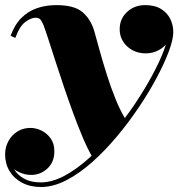

<svg xmlns="http://www.w3.org/2000/svg" viewBox="-22 -490 716 770"><path d="M142.5 260Q99 260 66.5 242.8Q34 225.5 16.2 196Q-1.5 166.5 -1.5 129Q-1.5 100 11.8 75.8Q25 51.5 48 37.2Q71 23 100 23Q122.5 23 144.5 33.8Q166.5 44.5 181.2 65.2Q196 86 196 116.5Q196 160 168.2 185.8Q140.5 211.5 103 211.5Q77.5 211.5 53.8 200.2Q30 189 14.8 170.2Q-0.5 151.5 -0.5 129H18.5Q18.5 161 33.2 186.5Q48 212 75.2 226.8Q102.5 241.5 141 241.5Q187 241.5 236.5 215Q286 188.5 335.8 143.5Q385.5 98.5 432 42.8Q478.5 -13 518.5 -72.5Q558.5 -132 588.5 -187.8Q618.5 -243.5 635.2 -288Q652 -332.5 652 -358Q652 -383 640.8 -403.8Q629.5 -424.5 608.8 -437Q588 -449.5 560 -449.5V-468.5Q590.5 -468.5 615 -454.5Q639.5 -440.5 653.2 -418.2Q667 -396 667 -370.5Q667 -344 652.2 -322.5Q637.5 -301 613.8 -288.5Q590 -276 563 -276Q518 -276 488 -304Q458 -332 458 -373Q458 -414.5 487.5 -442Q517 -469.5 560 -469.5Q599 -469.5 624 -454Q649 -438.5 661 -413.8Q673 -389 673 -361Q673 -333 655.8 -286Q638.5 -239 608 -181.2Q577.5 -123.5 536.5 -62.2Q495.5 -1 447.5 56.5Q399.5 114 347.8 160Q296 206 243.8 233Q191.5 260 142.5 260ZM348 139Q329.5 107.5 310 61.5Q290.5 15.5 271 -37.8Q251.5 -91 233.2 -145.2Q215 -199.5 199.2 -248.2Q183.5 -297 171.5 -334Q159.5 -371 152.5 -389Q149.5 -397 142.8 -408Q136 -419 121.5 -419Q102 -419 79 -401.5Q56 -384 39.5 -338L20.5 -346.5Q37 -391.5 64.2 -418.5Q91.5 -445.5 127 -457.5Q162.5 -469.5 204 -469.5Q276 -469.5 309 -441.2Q342 -413 356 -365.5Q365.5 -331.5 378.2 -285.5Q391 -239.5 406.8 -189.5Q422.5 -139.5 441.5 -92.5Q460.5 -45.5 483 -9.5Q471 7 455 25.5Q439 44 420.8 63.2Q402.5 82.5 383.8 101.8Q365 121 348 139Z"/></svg>

Font: Bodoni Moda 11pt Black
Style: Italic
Weight: 900
Italic angle: -13°
Designer: Owen Earl
Foundry: indestructible type
Version: Version 2.004